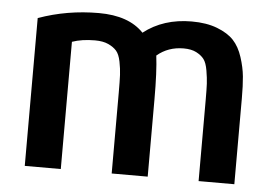

<svg xmlns="http://www.w3.org/2000/svg" viewBox="-44 -605 951 669"><g transform="rotate(5 431.5 -270.5)"><path d="M798 6H673V-276Q673 -315 672 -334.5Q671 -354 666.5 -380.5Q662 -407 652.5 -419.5Q643 -432 625.5 -441Q608 -450 581 -450Q527 -450 488 -417Q495 -362 495 -265V6H369V-277Q369 -317 368 -338.5Q367 -360 362 -385Q357 -410 346.5 -422Q336 -434 317.5 -442.5Q299 -451 271 -451Q225 -451 191 -439V6H65V-511Q165 -547 276 -547Q381 -547 433 -492Q502 -546 601 -546Q653 -546 690.5 -531.5Q728 -517 748.5 -495Q769 -473 780.5 -437.5Q792 -402 795 -370.5Q798 -339 798 -295Z"/></g></svg>

Font: Repo
Style: DemiBold
Weight: 600
Designer: Stefan Peev
Foundry: Context Ltd
Version: Version 001.000